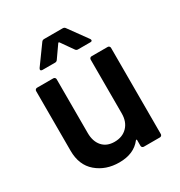

<svg xmlns="http://www.w3.org/2000/svg" viewBox="-168 -816 879 939"><g transform="rotate(-30 272.0 -346.5)"><path d="M376 -511H467Q472 -511 475.5 -507.5Q479 -504 479 -499V-12Q479 -7 475.5 -3.5Q472 0 467 0H376Q371 0 367.5 -3.5Q364 -7 364 -12V-44Q364 -47 362 -48Q360 -49 358 -46Q317 7 235 7Q159 7 107.5 -37Q56 -81 56 -162V-499Q56 -504 59.5 -507.5Q63 -511 68 -511H160Q165 -511 168.5 -507.5Q172 -504 172 -499V-195Q172 -148 196.5 -120Q221 -92 265 -92Q310 -92 337 -120Q364 -148 364 -195V-499Q364 -504 367.5 -507.5Q371 -511 376 -511ZM127 -588 203 -693Q208 -700 217 -700H322Q331 -700 336 -693L412 -588Q415 -584 415 -580Q415 -573 405 -573H335Q326 -573 321 -581L274 -648Q272 -650 270 -650Q268 -650 267 -648L220 -581Q215 -573 206 -573H135Q127 -573 125 -577.5Q123 -582 127 -588Z"/></g></svg>

Font: Amber EN SemiBold
Style: Regular
Weight: 600
Designer: Jeremy Tribby
Foundry: Tribby Type
Version: Version 1.408 November 24, 2021